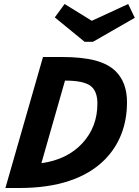

<svg xmlns="http://www.w3.org/2000/svg" viewBox="-20 -940 694 960"><path d="M7 0 195 -655H289Q391 -655 456.5 -637.5Q522 -620 559 -583Q587 -555 601 -516.5Q615 -478 615 -429Q615 -342 586.5 -269Q558 -196 503 -141Q433 -71 326 -35.5Q219 0 77 0ZM467 -422Q467 -486 431.5 -511.5Q396 -537 306 -537H305L187 -124Q316 -142 391.5 -223.5Q467 -305 467 -422ZM403 -731 254 -853 303 -920 439 -836 621 -920 654 -851 445 -731Z"/></svg>

Font: Intel One Mono
Style: Bold Italic
Weight: 700
Italic angle: -16°
Monospace: yes
Designer: Fred Shallcrass
Foundry: Frere-Jones Type LLC
Version: Version 1.400;hotconv 1.1.0;makeotfexe 2.6.0;FJTRelease1.4